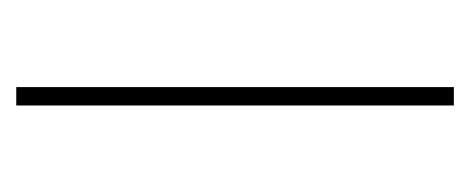

<svg xmlns="http://www.w3.org/2000/svg" viewBox="-190 -386 576 235"><g transform="rotate(-90 97.5 -268.0)"><path d="M86.4 0V-535.6H108.9V0Z"/></g></svg>

Font: Inter 20pt Thin
Style: Regular
Weight: 250
Version: Version 4.001;git-66647c0bb